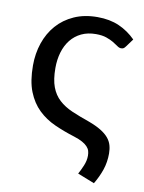

<svg xmlns="http://www.w3.org/2000/svg" viewBox="-76 -539 562 749"><g transform="rotate(10 205.5 -164.5)"><path d="M378.9 -391.6Q375 -386.2 371.3 -383.5Q367.7 -380.9 360.8 -380.9Q353.5 -380.9 345.5 -386.7Q337.4 -392.6 325.7 -399.7Q314 -406.7 297.1 -412.6Q280.3 -418.5 255.4 -418.5Q222.7 -418.5 197.8 -406.5Q172.9 -394.5 156 -373.3Q139.2 -352.1 130.6 -323.2Q122.1 -294.4 122.1 -261.2Q122.1 -215.3 133.1 -186Q144 -156.7 165.3 -137.2Q186.5 -117.7 217.5 -104.2Q248.5 -90.8 288.1 -77.1Q316.9 -66.4 335.9 -54.7Q355 -43 366.2 -29.8Q377.4 -16.6 381.8 -1.2Q386.2 14.2 386.2 31.7Q386.2 65.9 376 96.2Q365.7 126.5 348.1 155.8L281.2 129.4Q289.6 114.3 298.1 94.2Q306.6 74.2 306.6 54.2Q306.6 43.9 304 35.2Q301.3 26.4 293.9 18.6Q286.6 10.7 273.9 3.7Q261.2 -3.4 241.2 -9.8Q198.7 -22.9 161.1 -39.8Q123.5 -56.6 95.2 -84Q66.9 -111.3 50.5 -152.6Q34.2 -193.8 34.2 -255.9Q34.2 -302.7 48.3 -344.5Q62.5 -386.2 89.8 -417.5Q117.2 -448.7 157.5 -466.8Q197.8 -484.9 250 -484.9Q298.8 -484.9 335.9 -468.5Q373 -452.1 401.9 -422.9Z"/></g></svg>

Font: Carlito
Style: Regular
Weight: 400
Designer: Lukasz Dziedzic
Foundry: tyPoland Lukasz Dziedzic
Version: Version 1.103; Beta1; all basic design good, some composites